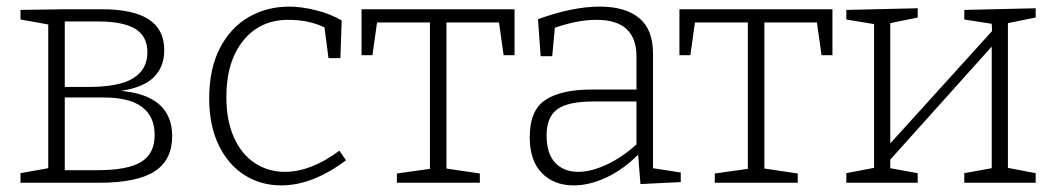

<svg xmlns="http://www.w3.org/2000/svg" viewBox="-20 -553 3195 581"><path d="M501 -141Q501 -69 448 -34.5Q395 0 280 0H42V-29L126 -44V-479L42 -494V-523L176 -525H288Q383 -525 430 -494.5Q477 -464 477 -401Q477 -350 445 -319Q413 -288 346 -278Q501 -264 501 -141ZM176 -488V-290H248Q341 -290 383.5 -316.5Q426 -343 426 -395Q426 -443 389.5 -465.5Q353 -488 277 -488ZM275 -38Q366 -38 407 -63Q448 -88 448 -144Q448 -258 294 -258H176V-38Z M1027 -68Q926 8 831 8Q769 8 719.5 -23.5Q670 -55 641.5 -114.5Q613 -174 613 -255Q613 -345 645.5 -407.5Q678 -470 733 -501.5Q788 -533 855 -533Q892 -533 936 -522Q980 -511 1014 -491L1010 -377H974L962 -470Q915 -493 852 -493Q767 -493 716 -430Q665 -367 665 -259Q665 -189 687.5 -138Q710 -87 750.5 -60Q791 -33 842 -33Q921 -33 1007 -97Z M1074 -386V-525H1537V-386H1504L1490 -485H1331V-43L1432 -28V0H1181V-28L1281 -42V-485H1121L1107 -386Z M1956 -44 2040 -31V-2L1918 4L1911 -85Q1866 -40 1815 -16Q1764 8 1716 8Q1656 8 1619.5 -29.5Q1583 -67 1583 -138Q1583 -220 1631 -251Q1679 -282 1769 -282H1906V-382Q1906 -493 1785 -493Q1728 -493 1659 -469L1651 -383H1616L1608 -495Q1713 -533 1795 -533Q1872 -533 1914 -498.5Q1956 -464 1956 -391ZM1730 -33Q1769 -33 1816 -55Q1863 -77 1906 -116V-246H1777Q1699 -246 1666.5 -222.5Q1634 -199 1634 -143Q1634 -88 1660 -60.5Q1686 -33 1730 -33Z M2036 -386V-525H2499V-386H2466L2452 -485H2293V-43L2394 -28V0H2143V-28L2243 -42V-485H2083L2069 -386Z M3114 -528V-500L3030 -483V-45L3114 -29V0H2898V-29L2981 -44V-412L2674 -70V-44L2757 -29V0H2541V-29L2625 -45V-480L2541 -494V-523L2757 -528V-500L2674 -483V-119L2982 -459L2981 -481L2898 -494V-523Z"/></svg>

Font: Bitter Pro Light
Style: Regular
Weight: 300
Designer: Sol Matas, and Bitter project Authors
Foundry: Sol Matas
Version: Version 1.010